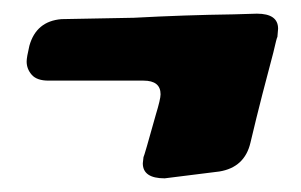

<svg xmlns="http://www.w3.org/2000/svg" viewBox="-20 -508 440 281"><path d="M221 -247Q189 -247 189 -269L190 -278Q191 -279 208 -340Q215 -363 215 -370Q215 -390 190 -390H51Q34 -390 26.5 -398.5Q19 -407 19 -418Q19 -424 23 -441Q33 -477 70 -480L176 -482Q250 -486 322 -487L356 -488Q387 -488 387 -466L386 -454Q385 -453 380 -431L364 -370Q355 -335 346.5 -299Q338 -263 301 -257Z"/></svg>

Font: Bangerz
Style: Bold
Weight: 700
Designer: vernon adams
Foundry: Vernon Adams
Version: Version 2.10;February 7, 2025;FontCreator 13.0.0.2683 64-bit